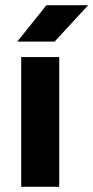

<svg xmlns="http://www.w3.org/2000/svg" viewBox="-20 -720 360 740"><path d="M61.7 -500H208.3V0H61.7ZM159.1 -700H319.9L190.4 -559.6H46.6Z"/></svg>

Font: Oak Sans Light
Style: Regular
Weight: 400
Designer: Erik Kennedy, Walven
Foundry: Erik Kennedy, Walven
Version: Version 1.100;Glyphs 3.1.2 (3151)